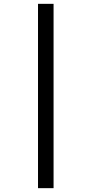

<svg xmlns="http://www.w3.org/2000/svg" viewBox="-20 -889 457 1000"><path d="M178 -869H259V91H178Z"/></svg>

Font: Merriweather Medium
Style: Italic
Weight: 500
Italic angle: -7.8°
Version: Version 2.101